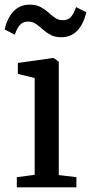

<svg xmlns="http://www.w3.org/2000/svg" viewBox="-41 -808 392 828"><path d="M108.5 -54V-471.5L36 -489.5V-536.5L185 -557.5H191.5L212.5 -541.5V-53L288.5 -44V0H31.5V-44ZM-21 -681Q-9.5 -731 17.8 -759.5Q45 -788 87 -788Q114.5 -788 133.5 -778Q152.5 -768 167.5 -754.5Q182.5 -741 196.8 -731Q211 -721 229.5 -721Q252.5 -720.5 265.5 -735.8Q278.5 -751 287 -777.5L331 -755Q319.5 -704.5 292.5 -676Q265.5 -647.5 223 -647.5Q195.5 -647.5 176.8 -657.8Q158 -668 143.2 -681.2Q128.5 -694.5 114 -704.8Q99.5 -715 80.5 -715Q57.5 -715 44.5 -700Q31.5 -685 23 -658.5Z"/></svg>

Font: Merriweather Text
Style: Regular
Weight: 400
Designer: Eben Sorkin
Foundry: Eben Sorkin
Version: Version 2.100; ttfautohint (v1.7.19-72a1) -l 8 -r 50 -G 200 